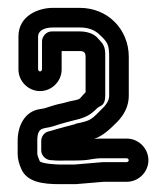

<svg xmlns="http://www.w3.org/2000/svg" viewBox="-20 -730 422 489"><path d="M308 -322C308 -320 305 -317 303 -317H243H241L170 -311H131C125 -311 84 -313 81 -320C77 -329 75 -336 75 -338V-372C75 -409 92 -401 114 -408L133 -414C139 -416 145 -417 151 -419L170 -424C201 -431 212 -439 228 -455C234 -461 248 -459 248 -486V-585C248 -597 249 -612 236 -625L227 -635C216 -646 198 -650 183 -650H112C97 -650 87 -636 87 -625V-553C87 -551 84 -548 82 -548C80 -548 77 -551 77 -553V-637C77 -649 88 -660 115 -660H183C203 -660 218 -655 230 -645C254 -623 258 -618 258 -585V-486C258 -477 254 -467 242 -455C212 -425 213 -423 173 -415L172 -414L153 -409C137 -405 117 -399 107 -396C91 -394 85 -380 85 -371V-347C85 -332 99 -322 110 -322H113C119 -321 125 -321 131 -321C170 -321 192 -321 204 -323C220 -326 232 -327 239 -327H303C305 -327 308 -324 308 -322ZM183 -710H115C79 -710 27 -691 27 -637V-553C27 -523 52 -498 82 -498C112 -498 137 -523 137 -553V-600H183C194 -600 198 -596 198 -585V-495C177 -474 190 -479 158 -472L139 -467C133 -466 125 -464 118 -462L99 -456C94 -454 88 -453 81 -452C42 -446 25 -408 25 -372V-338C25 -324 29 -311 35 -298C50 -266 90 -261 131 -261H171H173L244 -267H303C333 -267 358 -292 358 -322C358 -352 333 -377 303 -377H239C233 -377 228 -377 220 -376C243 -385 258 -399 278 -419C297 -438 308 -461 308 -486V-585C308 -655 255 -710 183 -710Z"/></svg>

Font: Squarish
Style: Fog
Weight: 400
Foundry: Cannot Into Space Fonts
Version: Version 0.272